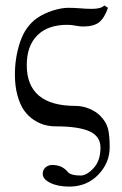

<svg xmlns="http://www.w3.org/2000/svg" viewBox="-20 -462 450 711"><path d="M186 5.9Q165.5 5.9 145.8 0.7Q126 -4.4 105.5 -17.8Q85 -31.2 69.8 -52.2Q54.7 -73.2 44.9 -107.7Q35.2 -142.1 35.2 -186Q35.2 -249.5 54.7 -307.1Q74.2 -364.7 117.2 -395Q143.1 -412.6 175.5 -422.9Q208 -433.1 232.9 -433.1Q254.4 -433.1 276.9 -431.2Q299.3 -429.2 320.8 -429.2Q354.5 -429.2 366.2 -441.9L379.9 -433.1Q367.2 -396 347.4 -379.9Q327.6 -363.8 287.1 -363.8Q276.9 -363.8 260.5 -366.9Q244.1 -370.1 229 -370.1Q157.2 -370.1 118.2 -331.1Q79.1 -292 79.1 -221.2Q79.1 -69.8 259.8 -69.8Q286.1 -69.8 311 -59.3Q335.9 -48.8 351.1 -33.2Q374 -10.3 380.1 15.4Q386.2 41 386.2 83Q386.2 141.1 343.8 185.1Q301.3 229 236.8 229Q193.8 229 166 215.1Q138.2 201.2 138.2 182.1Q138.2 166.5 148.9 157.7Q159.7 148.9 172.9 148.9Q210.4 148.9 231 174.8Q241.7 188 278.8 188Q301.3 188 326.7 160.4Q352.1 132.8 352.1 85Q352.1 42.5 311.3 24.2Q270.5 5.9 186 5.9Z"/></svg>

Font: Linux Biolinum G
Style: Regular
Weight: 400
Designer: Philipp H. Poll
Foundry: Philipp H. Poll
Version: Version 1.1.0 ; ttfautohint (v1.6)